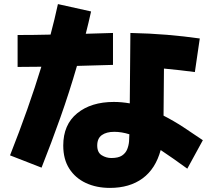

<svg xmlns="http://www.w3.org/2000/svg" viewBox="-20 -848 1040 938"><path d="M183 -29 29 -89Q121 -322 182 -522Q122 -521 66 -521V-677Q106 -677 146.5 -677.5Q187 -678 227 -679Q247 -754 263 -828L425 -792Q413 -738 399 -683Q432 -684 465.5 -685Q499 -686 532 -687V-531Q488 -530 444 -528.5Q400 -527 356 -526Q319 -398 275 -274Q231 -150 183 -29ZM971 -163 895 -24Q859 -50 826.5 -73Q794 -96 765 -115Q740 -23 676.5 23.5Q613 70 517 70Q451 70 399.5 46Q348 22 318.5 -24Q289 -70 289 -137Q289 -239 357 -294.5Q425 -350 536 -350Q574 -350 614 -343L617 -687Q712 -685 795.5 -678Q879 -671 956 -660L932 -496Q896 -501 858.5 -505Q821 -509 781 -513L779 -283Q828 -258 875.5 -227Q923 -196 971 -163ZM455 -137Q455 -103 477 -89.5Q499 -76 524 -76Q558 -76 576 -88Q594 -100 601.5 -119Q609 -138 610.5 -157.5Q612 -177 612 -192Q574 -204 538 -204Q500 -204 477.5 -188Q455 -172 455 -137Z"/></svg>

Font: Murecho Black
Style: Regular
Weight: 900
Designer: Neil Summerour
Foundry: Positype
Version: Version 1.010; ttfautohint (v1.8.3)